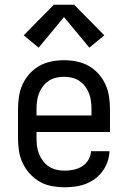

<svg xmlns="http://www.w3.org/2000/svg" viewBox="-20 -782 540 810"><path d="M252 8Q225 8 198 3Q171 -2 147.5 -15.5Q124 -29 105.5 -49.5Q87 -70 75.5 -94.5Q64 -119 60 -146Q56 -173 56 -200V-320Q56 -347 60 -374Q64 -401 75 -425.5Q86 -450 104.5 -470.5Q123 -491 146 -504Q169 -517 196 -522.5Q223 -528 250 -528Q277 -528 304 -522.5Q331 -517 354 -504Q377 -491 395.5 -470.5Q414 -450 425 -425.5Q436 -401 440 -374Q444 -347 444 -320V-225H134V-200Q134 -183 136 -166Q138 -149 144.5 -133Q151 -117 161.5 -103Q172 -89 186.5 -79.5Q201 -70 218 -66Q235 -62 252 -62Q271 -62 290.5 -66Q310 -70 326 -80Q342 -90 352.5 -107Q363 -124 364 -144H442Q441 -121 433.5 -99.5Q426 -78 412.5 -59.5Q399 -41 380.5 -27.5Q362 -14 341 -6Q320 2 297 5Q274 8 252 8ZM366 -295V-320Q366 -337 364 -354Q362 -371 356 -387Q350 -403 339.5 -417Q329 -431 315 -440.5Q301 -450 284 -454Q267 -458 250 -458Q233 -458 216 -454Q199 -450 185 -440.5Q171 -431 160.5 -417Q150 -403 144 -387Q138 -371 136 -354Q134 -337 134 -320V-295ZM143 -581 80 -633 207 -762H293L420 -633L357 -581L250 -710Z"/></svg>

Font: Zed Mono
Style: Regular
Weight: 400
Monospace: yes
Designer: Belleve Invis
Foundry: Belleve Invis
Version: Version 1.0.0; ttfautohint (v1.8.4)